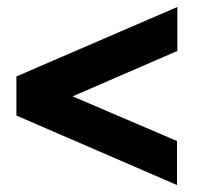

<svg xmlns="http://www.w3.org/2000/svg" viewBox="-20 -639 577 550"><path d="M27 -308V-420L488 -619V-493L188 -363L487 -235V-109Z"/></svg>

Font: Encode Sans Compressed
Style: ExtraBold
Weight: 800
Designer: Pablo Impallari, Andres Torresi
Foundry: Pablo Impallari, Andres Torresi
Version: Version 1.000; ttfautohint (v1.00) -l 8 -r 50 -G 200 -x 14 -